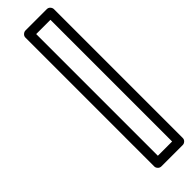

<svg xmlns="http://www.w3.org/2000/svg" viewBox="-320 -823 954 954"><g transform="rotate(-45 157.0 -346.5)"><path d="M113.8 106V-798.8Q113.8 -809.6 121.8 -816.9Q129.9 -824.2 139.2 -824.2H289.1Q299.8 -824.2 306.9 -816.2Q314 -808.1 314 -798.8V106Q314 116.7 306.2 123.8Q298.3 130.9 289.1 130.9H139.2Q128.4 130.9 121.1 123Q113.8 115.2 113.8 106ZM164.1 81.1H264.2V-773.9H164.1Z"/></g></svg>

Font: Trueno ExtraBold Outline
Style: Regular
Weight: 800
Width: 6
Designer: Julieta Ulanovsky
Foundry: Julieta Ulanovsky
Version: Version 3.001b | FøM Fix